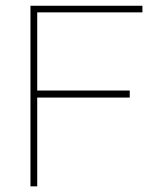

<svg xmlns="http://www.w3.org/2000/svg" viewBox="-20 -660 555 680"><path d="M439.5 -339.4V-314.5H111.8V0H87.9V-639.6H484.4V-616.2H111.8V-339.4Z"/></svg>

Font: Yantramanav Thin
Style: Regular
Weight: 250
Version: Version 1.001;PS 1.0;hotconv 1.0.72;makeotf.lib2.5.5900; ttf